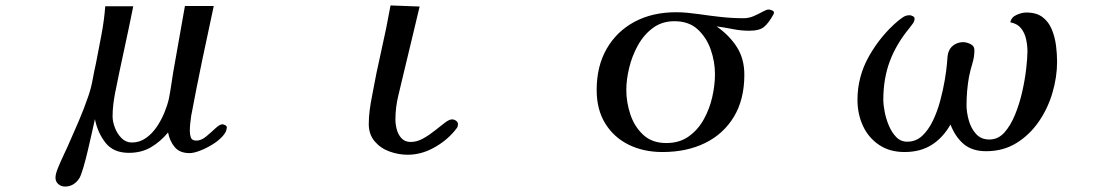

<svg xmlns="http://www.w3.org/2000/svg" viewBox="-20 -565 4040 706"><path d="M814 -97Q814 -81 798.5 -64Q783 -47 760 -33Q737 -19 714.5 -10.5Q692 -2 677 -2Q641 -2 622.5 -24Q604 -46 598 -78Q570 -44 535 -23.5Q500 -3 454 -3Q397 -3 368 -40Q339 -77 329 -127Q326 -113 319 -81.5Q312 -50 303.5 -14Q295 22 286.5 51Q278 80 272 90Q252 121 219 121Q205 121 194.5 112Q184 103 184 88Q184 75 193 53Q202 31 212.5 8.5Q223 -14 229 -27Q249 -72 269 -118.5Q289 -165 305 -212Q315 -241 320.5 -271.5Q326 -302 333 -333Q343 -385 353 -437Q363 -489 367 -542H470Q454 -462 436.5 -382Q419 -302 403 -222Q399 -201 396.5 -180Q394 -159 394 -137Q394 -118 402.5 -95.5Q411 -73 427 -57Q443 -41 465 -41Q493 -41 516 -57Q539 -73 556 -98Q573 -123 584.5 -151Q596 -179 601 -202Q606 -227 609.5 -251.5Q613 -276 617 -300L660 -543H766Q744 -442 723 -341Q702 -240 683 -139Q681 -125 679.5 -111Q678 -97 678 -83Q678 -70 682 -59Q686 -48 702 -48Q720 -48 738 -63Q756 -78 772 -93Q788 -108 798 -108Q801 -108 807.5 -105Q814 -102 814 -97Z M1664 -108Q1664 -100 1660 -94.5Q1656 -89 1651 -83Q1620 -46 1574 -21Q1528 4 1479 4Q1445 4 1412 -8Q1379 -20 1357.5 -45.5Q1336 -71 1336 -109Q1336 -135 1339.5 -161Q1343 -187 1348 -212Q1363 -295 1382 -378Q1401 -461 1416 -545L1523 -541Q1509 -481 1494.5 -421.5Q1480 -362 1466 -303Q1456 -259 1445 -215Q1434 -171 1434 -125Q1434 -108 1439 -89Q1444 -70 1456.5 -56.5Q1469 -43 1490 -43Q1513 -43 1535.5 -55.5Q1558 -68 1578.5 -84.5Q1599 -101 1615.5 -113.5Q1632 -126 1642 -126Q1650 -126 1657 -121Q1664 -116 1664 -108Z M2609 -292Q2609 -338 2593.5 -382.5Q2578 -427 2545.5 -457Q2513 -487 2460 -487Q2414 -487 2380.5 -462Q2347 -437 2325.5 -398Q2304 -359 2293.5 -315.5Q2283 -272 2283 -234Q2283 -189 2298 -144Q2313 -99 2345.5 -69Q2378 -39 2430 -39Q2478 -39 2512 -63Q2546 -87 2567.5 -125.5Q2589 -164 2599 -208Q2609 -252 2609 -292ZM2826 -518Q2826 -516 2824 -512Q2807 -481 2790 -466.5Q2773 -452 2735 -452Q2704 -452 2674.5 -458Q2645 -464 2615 -468Q2662 -435 2689.5 -392Q2717 -349 2717 -290Q2717 -199 2678.5 -135.5Q2640 -72 2572.5 -39Q2505 -6 2416 -6Q2346 -6 2291.5 -33Q2237 -60 2205.5 -111Q2174 -162 2174 -234Q2174 -322 2211 -386Q2248 -450 2313.5 -485Q2379 -520 2466 -520Q2487 -520 2508 -518Q2529 -516 2550 -513Q2591 -507 2632 -502.5Q2673 -498 2714 -498Q2734 -498 2752 -506Q2770 -514 2784.5 -522Q2799 -530 2806 -530Q2811 -530 2818.5 -527Q2826 -524 2826 -518Z M3867 -338Q3867 -282 3850 -224Q3833 -166 3799.5 -117.5Q3766 -69 3717.5 -39Q3669 -9 3606 -9Q3555 -9 3524 -35Q3493 -61 3475 -107Q3447 -58 3405.5 -32Q3364 -6 3306 -6Q3251 -6 3212 -32.5Q3173 -59 3153 -102.5Q3133 -146 3133 -198Q3133 -284 3176 -359.5Q3219 -435 3283 -489Q3293 -497 3302.5 -503Q3312 -509 3325 -509Q3330 -509 3336.5 -505.5Q3343 -502 3343 -497Q3343 -487 3337 -479Q3331 -471 3325 -463Q3276 -404 3252 -340Q3228 -276 3228 -198Q3228 -180 3233 -154Q3238 -128 3248.5 -103Q3259 -78 3275.5 -61Q3292 -44 3316 -44Q3348 -44 3371 -65.5Q3394 -87 3410.5 -121.5Q3427 -156 3437.5 -195.5Q3448 -235 3454 -270.5Q3460 -306 3462 -330Q3463 -339 3463.5 -349Q3464 -359 3466 -368Q3471 -388 3486.5 -399Q3502 -410 3522 -410Q3534 -410 3548.5 -403Q3563 -396 3563 -381Q3563 -356 3555.5 -331.5Q3548 -307 3543 -282Q3534 -231 3534 -178Q3534 -153 3542 -123.5Q3550 -94 3568.5 -73Q3587 -52 3618 -52Q3650 -52 3673 -77.5Q3696 -103 3712.5 -143.5Q3729 -184 3739 -228.5Q3749 -273 3753.5 -313Q3758 -353 3758 -376Q3758 -398 3753 -421Q3748 -444 3734.5 -461Q3721 -478 3695 -483Q3699 -502 3718.5 -510.5Q3738 -519 3754 -519Q3791 -519 3813.5 -502Q3836 -485 3847.5 -457Q3859 -429 3863 -398Q3867 -367 3867 -338Z"/></svg>

Font: Kaisei HarunoUmi Medium
Style: Regular
Weight: 500
Designer: Font-Kai, 金井和夫
Foundry: KAZUO KANAI
Version: Version 5.003